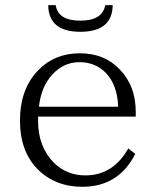

<svg xmlns="http://www.w3.org/2000/svg" viewBox="-20 -715 598 741"><path d="M415 -695.3Q413.6 -592.3 290 -592.3Q167.5 -592.3 166 -695.3H194.8Q204.1 -635.3 290 -635.3Q375.5 -635.3 386.2 -695.3ZM503.9 -265.1H127V-248Q127 -149.9 187 -87.9Q237.3 -38.1 309.1 -38.1Q416.5 -38.1 475.1 -142.1L502 -121.1Q438 5.9 297.4 5.9Q193.4 5.9 125 -62Q57.1 -131.8 57.1 -249Q57.1 -373 128.9 -445.3Q191.4 -509.3 288.1 -509.3Q381.8 -509.3 439.9 -449.2Q503.9 -385.3 503.9 -283.2ZM436 -303.2Q433.1 -389.2 386.2 -436Q345.7 -475.1 287.1 -475.1Q217.3 -475.1 170.9 -414.1Q137.7 -370.6 130.4 -303.2Z"/></svg>

Font: I.MingCP
Style: Regular
Weight: 400
Designer: I.Font Project
Version: Version 8.000; Sep 06, 2022